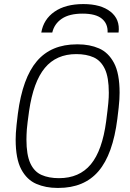

<svg xmlns="http://www.w3.org/2000/svg" viewBox="-20 -914 640 944"><path d="M262 10Q205 10 158.5 -10Q112 -30 84.5 -81.5Q57 -133 57 -228Q57 -243 58 -260Q59 -277 61.5 -300.5Q64 -324 68 -356Q91 -531 161.5 -613.5Q232 -696 358 -696H363Q421 -696 467 -676Q513 -656 540.5 -604.5Q568 -553 568 -458Q568 -443 567 -425.5Q566 -408 563.5 -385Q561 -362 557 -330Q535 -155 464.5 -72.5Q394 10 267 10ZM270 -38Q370 -38 426.5 -106Q483 -174 502 -318Q506 -349 508.5 -370.5Q511 -392 512.5 -407.5Q514 -423 514.5 -435Q515 -447 515 -458Q515 -534 495.5 -575Q476 -616 440.5 -632Q405 -648 355 -648Q257 -648 200.5 -580Q144 -512 123 -368Q119 -337 116 -315.5Q113 -294 112 -278.5Q111 -263 110.5 -251Q110 -239 110 -228Q110 -153 129 -111.5Q148 -70 184 -54Q220 -38 270 -38ZM183 -754Q194 -819 248 -856.5Q302 -894 390 -894Q476 -894 523.5 -856.5Q571 -819 563 -754H509Q511 -797 481 -822Q451 -847 386 -847Q321 -847 284 -822Q247 -797 237 -754Z"/></svg>

Font: Chivo Mono Medium Thin
Style: Italic
Weight: 250
Italic angle: -8.05°
Monospace: yes
Version: Version 1.008